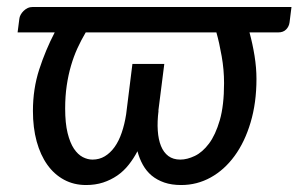

<svg xmlns="http://www.w3.org/2000/svg" viewBox="-20 -523 856 551"><path d="M816.5 -503 811 -459Q809.5 -447 801.2 -438.5Q793 -430 778.5 -430H696Q705 -397 710.5 -362.8Q716 -328.5 716 -296.5Q716 -228 699.2 -171.8Q682.5 -115.5 653.2 -75.5Q624 -35.5 584.8 -13.8Q545.5 8 500 8Q472.5 8 451.5 0.8Q430.5 -6.5 415.2 -19.2Q400 -32 390 -50Q380 -68 374.5 -89Q363.5 -68 349.2 -50Q335 -32 316.5 -19.2Q298 -6.5 275.8 0.8Q253.5 8 227 8Q192 8 163.8 -7.2Q135.5 -22.5 115.8 -50.2Q96 -78 85.2 -117.2Q74.5 -156.5 74.5 -204.5Q74.5 -268 92.5 -323.5Q110.5 -379 137 -430H30.5L35.5 -469Q36 -474.5 39.2 -480.5Q42.5 -486.5 47.5 -491.5Q52.5 -496.5 59.2 -499.8Q66 -503 74.5 -503ZM245.5 -65Q265 -65 280.8 -74.5Q296.5 -84 308.8 -101Q321 -118 329.2 -142Q337.5 -166 342 -195L360 -339.5H451.5L434.5 -205.5H435Q431 -174 432.8 -148.2Q434.5 -122.5 442 -104Q449.5 -85.5 463.2 -75.2Q477 -65 497.5 -65Q517 -65 539 -75.5Q561 -86 579.8 -111Q598.5 -136 610.8 -178.2Q623 -220.5 623 -284.5Q623 -323 616.2 -361.5Q609.5 -400 601 -430H226Q213 -408 202.2 -384.5Q191.5 -361 183.8 -334.5Q176 -308 171.5 -277.5Q167 -247 167 -211.5Q167 -169.5 174 -141.2Q181 -113 192.2 -96.2Q203.5 -79.5 217.5 -72.2Q231.5 -65 245.5 -65Z"/></svg>

Font: Lato Medium
Style: Italic
Weight: 500
Italic angle: -7°
Designer: Lukasz Dziedzic
Foundry: tyPoland Lukasz Dziedzic
Version: Version 2.006; 2014-01-15